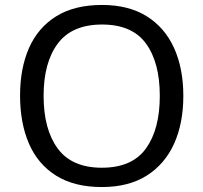

<svg xmlns="http://www.w3.org/2000/svg" viewBox="-20 -745 821 775"><path d="M720 -358Q720 -247 682.5 -164.5Q645 -82 572 -36Q499 10 391 10Q280 10 206.5 -36Q133 -82 97 -165Q61 -248 61 -359Q61 -469 97 -551Q133 -633 206.5 -679Q280 -725 392 -725Q499 -725 572 -679.5Q645 -634 682.5 -551.5Q720 -469 720 -358ZM156 -358Q156 -223 213 -145.5Q270 -68 391 -68Q513 -68 569 -145.5Q625 -223 625 -358Q625 -493 569 -569.5Q513 -646 392 -646Q271 -646 213.5 -569.5Q156 -493 156 -358Z"/></svg>

Font: Noto Sans Ugaritic
Style: Regular
Weight: 400
Designer: Monotype Design Team
Foundry: Monotype Imaging Inc.
Version: Version 2.001; ttfautohint (v1.8.4.7-5d5b)